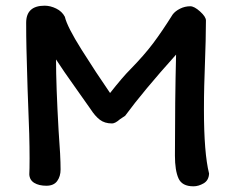

<svg xmlns="http://www.w3.org/2000/svg" viewBox="-20 -654 826 675"><path d="M704 -582Q704 -521 700 -415Q699 -389 698 -352.5Q697 -316 697 -268Q697 -116 715 -44Q714 -20 696 -9.5Q678 1 660 1Q620 1 607.5 -27Q595 -55 595 -107Q595 -300 599 -462Q484 -334 420 -247Q420 -247 402 -235Q385 -220 374 -220Q348 -220 331 -233Q314 -246 298 -271L250 -339Q200 -409 177 -445Q177 -353 186 -195Q193 -104 193 -58Q193 -34 181 -17.5Q169 -1 143 -1Q117 -1 100.5 -11Q84 -21 83 -41Q84 -58 84 -97Q84 -175 79 -287L77 -341L75 -411Q74 -442 73 -483.5Q72 -525 72 -574Q72 -634 137 -634Q157 -634 177.5 -624Q198 -614 208 -595Q216 -560 267 -479Q318 -398 367 -327Q411 -383 439 -411Q487 -460 518.5 -502Q550 -544 587 -603Q596 -615 613 -623.5Q630 -632 649 -632Q663 -632 683.5 -613.5Q704 -595 704 -582Z"/></svg>

Font: Itim
Style: Regular
Weight: 400
Designer: Suppakit Chalermlarp
Version: Version 1.002g